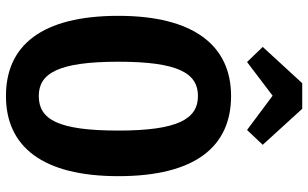

<svg xmlns="http://www.w3.org/2000/svg" viewBox="-220 -824 1060 661"><g transform="rotate(90 310.5 -493.0)"><path d="M193 -813 309 -901 427 -813 478 -867 354 -1003H266L141 -867ZM310 -758C136 -758 34 -629 34 -370C34 -106 136 17 310 17C485 17 586 -110 586 -370C586 -635 484 -758 310 -758ZM310 -644C389 -644 429 -575 429 -370C429 -163 391 -96 310 -96C232 -96 192 -163 192 -370C192 -575 231 -644 310 -644Z"/></g></svg>

Font: Glow Sans TC Compressed
Style: Bold
Weight: 700
Width: 2
Designer: Ryoko NISHIZUKA (kana, bopomofo & ideographs); Paul D. Hunt (Latin, Greek & Cyrillic); Sandoll Communications, Soo-young
Version: Version 0.93